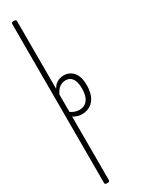

<svg xmlns="http://www.w3.org/2000/svg" viewBox="-570 -1449 1775 2399"><g transform="rotate(-30 317.5 -250.0)"><path d="M166 920Q148 920 139.5 914.5Q131 909 131 898V-1398Q131 -1409 139.5 -1414.5Q148 -1420 166 -1420Q183 -1420 192 -1414.5Q201 -1409 201 -1398V-422Q225 -462 252.5 -482.5Q280 -503 308.5 -511Q337 -519 363 -519Q448 -519 502 -456.5Q556 -394 556 -266Q556 -214 546 -170Q536 -126 517 -91.5Q498 -57 470 -33Q442 -9 405.5 4Q369 17 325 17Q292 17 260.5 7.5Q229 -2 201 -20V898Q201 909 192 914.5Q183 920 166 920ZM201 -87Q233 -65 264 -55.5Q295 -46 326 -46Q354 -46 378.5 -54.5Q403 -63 422.5 -80.5Q442 -98 455.5 -124Q469 -150 476 -185Q483 -220 483 -263Q483 -323 469 -365.5Q455 -408 426 -431Q397 -454 353 -454Q323 -454 295 -442Q267 -430 243.5 -405Q220 -380 201 -338Z"/></g></svg>

Font: Playwrite BE WAL Light
Style: Regular
Weight: 300
Version: Version 1.002